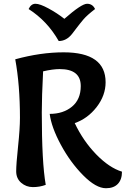

<svg xmlns="http://www.w3.org/2000/svg" viewBox="-20 -994 678 1020"><path d="M132 -946Q145 -974 168.5 -974Q192 -974 238 -949Q284 -924 322 -894Q413 -974 442.5 -974Q472 -974 485 -946Q442 -913 423 -890.5Q404 -868 384 -841.5Q364 -815 363 -814Q333 -776 292 -776Q231 -883 132 -946ZM377 -340Q422 -245 491 -174Q560 -103 628 -82Q628 -40 606 -17Q584 6 543 6Q490 6 422 -62.5Q354 -131 303.5 -224.5Q253 -318 244 -389Q316 -389 362.5 -427.5Q409 -466 409 -537Q409 -627 297 -627Q261 -627 209 -615Q202 -480 202 -397Q202 -131 223 -12Q191 0 155 0Q119 0 92.5 -23Q66 -46 66 -84Q66 -122 76 -216.5Q86 -311 86 -368Q86 -543 61 -679Q196 -716 318 -716Q541 -716 541 -557Q541 -487 493.5 -425.5Q446 -364 377 -340Z"/></svg>

Font: Salsa
Style: Regular
Weight: 400
Designer: John Vargas Beltrn
Foundry: John Vargas Beltran
Version: Version 1.002